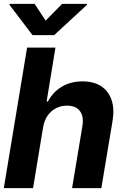

<svg xmlns="http://www.w3.org/2000/svg" viewBox="-21 -974 635 994"><path d="M202.1 -315.2 150.1 0H-1.3L119.2 -727.5H266.1L220.4 -448.8H227.1Q253 -497.4 298.8 -525Q344.6 -552.7 406.9 -552.7Q463.8 -552.7 502 -528Q540.2 -503.3 556.2 -457.4Q572.3 -411.4 561.6 -347.3L503.6 0H352.2L405.4 -320.3Q414 -370.8 392.9 -398.9Q371.9 -427 325.9 -427.1Q295.1 -427.1 269.2 -413.8Q243.3 -400.5 225.7 -375.6Q208.2 -350.8 202.1 -315.2ZM158.3 -953.9 215.3 -867.2 300.5 -953.9H429.8L428.8 -948.6L259.3 -792H147.4L28.4 -948.6L29.4 -953.9Z"/></svg>

Font: Inter Tight
Style: Italic
Weight: 400
Italic angle: -9.39999°
Designer: Rasmus Andersson
Foundry: rsms
Version: Version 3.002